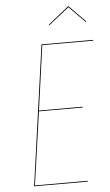

<svg xmlns="http://www.w3.org/2000/svg" viewBox="-58 -890 532 928"><g transform="rotate(-5 208.0 -426.0)"><path d="M210.9 -769.5 208 -772 308.1 -852.1H311L390.1 -772L387.2 -769.5L309.6 -847.7ZM416 -680.2 415 -676.3H168L124.5 -362.8H336.9L336.4 -358.9H124L73.7 -3.9H330.1L329.6 0H69.3L164.6 -680.2Z"/></g></svg>

Font: Fira Sans Compressed Four
Style: Italic
Weight: 100
Width: 3
Italic angle: -8°
Designer: Carrois Corporate & Edenspiekermann AG
Foundry: Carrois Corporate GbR & Edenspiekermann AG
Version: Version 4.203;PS 004.203;hotconv 1.0.88;makeotf.lib2.5.64775